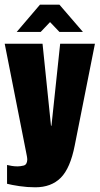

<svg xmlns="http://www.w3.org/2000/svg" viewBox="-25 -681 424 817"><path d="M125 116Q91 116 57.5 111Q24 106 5 101V21Q13 23 25 25Q37 27 50 27Q61 27 75.5 23.5Q90 20 91 -1Q91 -8 89.5 -16Q88 -24 86 -34L-5 -495H156L192 -146H194L231 -495H379L293 -62Q274 35 233.5 75.5Q193 116 125 116ZM46 -545 145 -661H228L328 -545H228L188 -587L148 -545Z"/></svg>

Font: Alumni Sans Black
Style: Regular
Weight: 900
Designer: Robert E. Leuschke
Foundry: Robert E. Leuschke
Version: Version 1.018